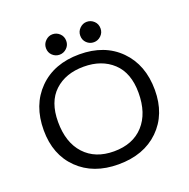

<svg xmlns="http://www.w3.org/2000/svg" viewBox="-152 -1022 1157 1177"><g transform="rotate(-20 426.5 -433.0)"><path d="M63 -341.8Q63 -505.9 162.1 -605.5Q261.2 -705.1 426.8 -705.1Q590.8 -705.1 689.5 -605.5Q788.1 -505.9 788.1 -341.8Q788.1 -182.6 689 -85.7Q589.8 11.2 423.8 11.2Q260.7 11.2 161.9 -85.2Q63 -181.6 63 -341.8ZM163.1 -359.9Q163.1 -225.1 233.2 -149.2Q303.2 -73.2 424.8 -73.2Q548.8 -73.2 618.4 -149.7Q688 -226.1 688 -359.9Q688 -489.7 615.5 -557.4Q543 -625 425.8 -625Q307.6 -625 235.4 -557.9Q163.1 -490.7 163.1 -359.9ZM248 -810.1Q248 -837.9 268.1 -857.4Q288.1 -877 314 -877Q340.8 -877 360.6 -858.2Q380.4 -839.4 380.4 -810.1Q380.4 -782.2 360.4 -763.2Q340.3 -744.1 314 -744.1Q287.1 -744.1 267.6 -762.7Q248 -781.2 248 -810.1ZM471.7 -810.1Q471.7 -837.9 491.7 -857.4Q511.7 -877 537.6 -877Q564.5 -877 584.2 -858.2Q604 -839.4 604 -810.1Q604 -782.2 584 -763.2Q564 -744.1 537.6 -744.1Q510.7 -744.1 491.2 -762.7Q471.7 -781.2 471.7 -810.1Z"/></g></svg>

Font: CMU Concrete
Style: Bold
Weight: 700
Version: Version 0.7.0